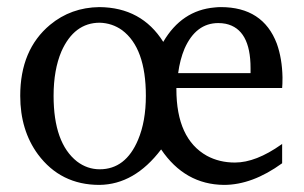

<svg xmlns="http://www.w3.org/2000/svg" viewBox="-20 -511 857 541"><path d="M37 -241Q37 -371 121 -441Q180 -490 260 -491Q379 -490 440 -393Q492 -482 585 -490Q594 -491 602 -491Q721 -491 760 -388Q775 -346 776 -293Q776 -273 775 -263H477V-260Q477 -120 563 -72Q598 -53 642 -53Q701 -53 773 -104Q775 -105 775 -106V-51Q691 10 611 10Q501 9 434 -90Q359 9 260 10Q151 10 87 -76Q37 -144 37 -241ZM131 -241Q131 -108 197 -56Q226 -34 261 -34Q334 -34 369 -117Q391 -169 391 -241Q391 -376 324 -426Q296 -446 261 -447Q189 -447 153 -366Q131 -314 131 -241ZM482 -305H686V-319Q686 -429 616 -444Q606 -446 595 -446Q532 -446 500 -374Q487 -343 482 -305Z"/></svg>

Font: Khartiya
Style: Regular
Weight: 500
Version: Version 1.0.1